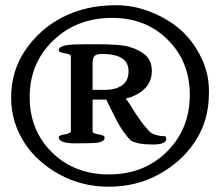

<svg xmlns="http://www.w3.org/2000/svg" viewBox="-20 -705 840 733"><path d="M250.5 -490.2Q250.5 -496.6 239 -499Q227.5 -501.5 215.8 -504.2Q204.1 -506.8 204.1 -513.7Q204.1 -526.4 231.4 -532.2Q253.9 -536.1 305.7 -536.1H352.1Q440.4 -536.1 472.7 -526.4Q514.6 -514.2 537.1 -492.9Q559.6 -471.7 559.6 -433.1Q559.6 -372.6 497.1 -341.8Q479.5 -333 460 -328.6L474.1 -309.6Q522 -229 557.1 -197.3Q578.6 -185.1 610.4 -185.1Q614.7 -180.7 614.7 -174.3Q614.7 -153.3 563 -153.3Q505.4 -153.3 479.5 -168.5Q464.4 -183.1 450 -204.3Q435.5 -225.6 427 -241.9Q418.5 -258.3 405 -285.6Q391.6 -313 385.7 -324.7H333.5V-204.1Q333.5 -195.3 356.4 -191.9Q379.4 -188.5 379.4 -179.7Q379.4 -166 356.4 -161.1Q343.3 -158.2 308.6 -158.2Q302.7 -158.2 288.8 -158Q274.9 -157.7 267.1 -157.7Q204.1 -157.7 204.1 -181.6Q204.1 -188.5 227.3 -192.1Q250.5 -195.8 250.5 -204.1ZM422.4 -685.1Q492.7 -685.1 558.3 -658.2Q624 -631.3 669.9 -590.8Q716.3 -549.3 747.1 -487.5Q777.8 -425.8 777.8 -356.9Q777.8 -295.4 764.4 -250Q751 -204.6 723.6 -163.1Q673.8 -87.9 587.6 -40Q501.5 7.8 395 7.8Q292.5 7.8 207.8 -38.6Q123 -85 75.2 -157.2Q22.5 -237.3 22.5 -331.5Q22.5 -435.1 77.6 -514.9Q132.8 -594.7 217.8 -638.7Q307.6 -685.1 422.4 -685.1ZM93.3 -334.5Q93.3 -207 178.7 -123Q264.2 -39.1 395.5 -39.1Q529.8 -39.1 617.2 -126Q704.6 -212.4 704.6 -343.3Q704.6 -469.2 621.1 -552.7Q537.1 -636.7 408.2 -636.7Q272.5 -636.7 182.6 -549.8Q93.3 -463.4 93.3 -334.5ZM378.9 -361.8Q421.4 -361.8 446 -379.2Q470.7 -396.5 470.7 -433.1Q470.7 -499 370.6 -499Q349.1 -499 341.8 -492.2Q334.5 -485.4 333.5 -465.3V-361.8Z"/></svg>

Font: Corben
Style: Regular
Weight: 400
Designer: vernon adams
Foundry: vernon adams
Version: Version 1.100